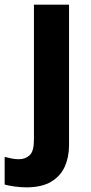

<svg xmlns="http://www.w3.org/2000/svg" viewBox="-73 -566 391 826"><path d="M40 240Q17 240 -9 236.5Q-35 233 -53 228V109Q-37 113 -22.5 116Q-8 119 9 119Q36 119 54.5 102Q73 85 73 35V-546H224V59Q224 109 206 150Q188 191 147.5 215.5Q107 240 40 240Z"/></svg>

Font: Noto Sans Lao
Style: Bold
Weight: 700
Designer: Monotype Design Team
Foundry: Monotype Imaging Inc.
Version: Version 2.003